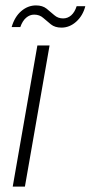

<svg xmlns="http://www.w3.org/2000/svg" viewBox="-20 -689 335 709"><path d="M27 0 118 -521H163L72 0ZM23 -589Q34 -627 58.5 -648Q83 -669 113 -669Q137 -669 152 -657Q167 -645 180.5 -633Q194 -621 213 -621Q230 -621 243 -632.5Q256 -644 263 -666H295Q286 -631 261.5 -609Q237 -587 207 -587Q183 -587 168 -599Q153 -611 139.5 -623Q126 -635 106 -635Q90 -635 76.5 -623.5Q63 -612 55 -589Z"/></svg>

Font: DM Sans 10pt ExtraLight
Style: Italic
Weight: 250
Italic angle: -10°
Version: Version 4.004;gftools[0.9.30]